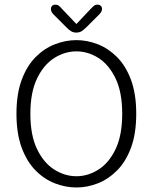

<svg xmlns="http://www.w3.org/2000/svg" viewBox="-20 -798 659 828"><path d="M309.5 10.5Q263 10.5 217 -7.2Q171 -25 133.5 -62.8Q96 -100.5 73.5 -161.2Q51 -222 51 -307.5Q51 -393 73.5 -453.5Q96 -514 133.5 -551.8Q171 -589.5 217 -607.2Q263 -625 309.5 -625Q356 -625 401.5 -607.2Q447 -589.5 484.8 -551.8Q522.5 -514 545 -453.5Q567.5 -393 567.5 -307.5Q567.5 -222 545 -161.2Q522.5 -100.5 484.8 -62.8Q447 -25 401.5 -7.2Q356 10.5 309.5 10.5ZM309.5 -38Q359.5 -38 404.8 -66.8Q450 -95.5 478.5 -155Q507 -214.5 507 -307.5Q507 -400 478.5 -459.5Q450 -519 404.8 -547.8Q359.5 -576.5 309.5 -576.5Q259.5 -576.5 214 -547.8Q168.5 -519 139.8 -459.5Q111 -400 111 -307.5Q111 -214.5 139.8 -155Q168.5 -95.5 214 -66.8Q259.5 -38 309.5 -38ZM408.5 -736.5 352.5 -680.5Q341 -669 331.5 -663.2Q322 -657.5 309 -657.5Q296.5 -657.5 286.8 -663.2Q277 -669 266 -680.5L210 -736.5Q199.5 -747.5 199.5 -759Q199.5 -767.5 204.8 -772.8Q210 -778 218.5 -778Q227.5 -778 233.5 -773.5Q239.5 -769 247.5 -759.5L309.5 -694.5L371 -759.5Q379 -768 385.2 -773Q391.5 -778 400 -778Q409 -778 414.5 -772.8Q420 -767.5 420 -760Q420 -755 417.5 -749Q415 -743 408.5 -736.5Z"/></svg>

Font: Sono ExtraLight Monospace Light
Style: Regular
Weight: 300
Version: Version 2.112